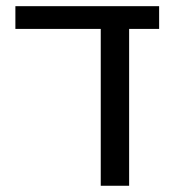

<svg xmlns="http://www.w3.org/2000/svg" viewBox="-20 -595 561 615"><path d="M489.7 -575.2V-502.4H393.6V0H302.7V-502.4H29.3V-575.2Z"/></svg>

Font: Heebo
Style: Regular
Weight: 400
Designer: Oded Ezer
Foundry: Meir Sadan
Version: Version 2.001; ttfautohint (v1.5.14-ce02) -l 8 -r 50 -G 200 